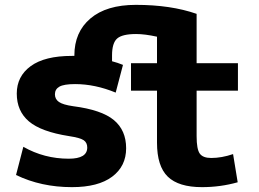

<svg xmlns="http://www.w3.org/2000/svg" viewBox="-20 -760 1065 790"><path d="M206 -372Q206 -352 222.5 -340.5Q239 -329 281 -323Q398 -308 448.5 -266Q499 -224 499 -150Q499 -76 441.5 -33Q384 10 276 10Q149 10 46 -40L76 -156Q162 -107 263 -107Q339 -107 339 -153Q339 -173 324.5 -183Q310 -193 264 -200Q149 -218 99 -260.5Q49 -303 49 -375Q49 -446 106.5 -488Q164 -530 276 -530H286V-532Q286 -628 352 -684Q418 -740 539 -740Q683 -740 789 -703V-500H959V-387H789V-200Q789 -146 802 -128Q815 -110 849 -110Q892 -110 939 -126L958 -10Q887 10 811 10Q715 10 670.5 -33Q626 -76 626 -173V-387H519V-500H626V-609Q576 -620 540 -620Q483 -620 462 -601.5Q441 -583 441 -532V-508Q464 -502 486 -493L456 -379Q371 -414 289 -414Q243 -414 224.5 -403.5Q206 -393 206 -372Z"/></svg>

Font: M PLUS 1p ExtraBold
Style: Regular
Weight: 800
Version: Version 1.062